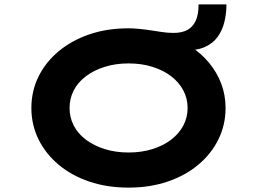

<svg xmlns="http://www.w3.org/2000/svg" viewBox="-20 -845 1172 875"><path d="M566 10Q468 10 387 -17.5Q306 -45 247 -94.5Q188 -144 155.5 -210Q123 -276 123 -353Q123 -430 155.5 -496Q188 -562 247.5 -611.5Q307 -661 387.5 -688.5Q468 -716 566 -716Q586 -716 612.5 -713.5Q639 -711 666 -707Q692 -703 718 -699Q744 -695 771 -695Q807 -695 832 -707.5Q857 -720 871 -748.5Q885 -777 885 -825H1012Q1012 -783 1002.5 -744.5Q993 -706 971.5 -676.5Q950 -647 913 -630.5Q876 -614 821 -617L846 -635Q896 -603 932.5 -559Q969 -515 988.5 -463Q1008 -411 1008 -353Q1008 -276 975.5 -210Q943 -144 884 -94.5Q825 -45 744 -17.5Q663 10 566 10ZM566 -150Q625 -150 674.5 -165.5Q724 -181 760 -208.5Q796 -236 815.5 -273Q835 -310 835 -353Q835 -396 815.5 -433Q796 -470 760 -497.5Q724 -525 674.5 -540.5Q625 -556 566 -556Q507 -556 457.5 -540.5Q408 -525 371.5 -497.5Q335 -470 316 -433Q297 -396 297 -353Q297 -310 316 -273Q335 -236 371.5 -208.5Q408 -181 457.5 -165.5Q507 -150 566 -150Z"/></svg>

Font: Lexend Zetta
Style: Bold
Weight: 700
Designer: Bonnie Shaver-Troup, Thomas Jockin
Foundry: Lexend
Version: Version 1.007